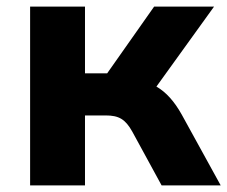

<svg xmlns="http://www.w3.org/2000/svg" viewBox="-20 -559 686 579"><path d="M236.3 0V-210.9H298.3C338.4 -210.9 357.9 -199.7 378.9 -162.1L467.3 0H645.5L527.8 -213.9C505.9 -252.9 481.4 -280.8 451.7 -297.9L625.5 -539.1H444.8L303.2 -337.9H236.3V-539.1H70.8V0Z"/></svg>

Font: Winston ExtraBold
Style: Regular
Weight: 800
Designer: Vernon Adams, Kim Jin-seong, David Berlow, Cristiano Sobral
Foundry: The Winston Project Authors
Version: Version 3.004